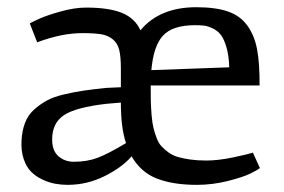

<svg xmlns="http://www.w3.org/2000/svg" viewBox="-20 -499 786 532"><path d="M39.6 -108.9Q41 -136.7 49.3 -158.4Q57.6 -180.2 74.2 -195.1Q90.8 -210 109.4 -220.2Q127.9 -230.5 157 -237.3Q186 -244.1 211.2 -247.8Q236.3 -251.5 273.4 -255.4L314.9 -257.3V-309.6Q314.9 -342.3 310.3 -360.8Q305.7 -379.4 292.5 -390.1Q279.3 -400.9 260.5 -404.1Q241.7 -407.2 208 -407.2Q150.9 -407.2 83 -381.8L62.5 -434.1Q69.8 -438.5 89.8 -447.5Q109.9 -456.5 148.2 -467.3Q186.5 -478 219.2 -478Q281.2 -478 317.6 -463.4Q354 -448.7 369.1 -415Q422.4 -479 523.9 -479Q577.1 -479 611.3 -467.3Q645.5 -455.6 665.3 -428.2Q685.1 -400.9 692.4 -362.1Q699.7 -323.2 699.2 -262.2H397.5Q397.5 -235.4 397.9 -217.8Q398.4 -200.2 400.1 -179.4Q401.9 -158.7 405 -145.5Q408.2 -132.3 413.6 -117.7Q418.9 -103 427 -94.2Q435.1 -85.4 446.5 -76.9Q458 -68.4 473.1 -64Q488.3 -59.6 507.8 -56.9Q527.3 -54.2 551.8 -54.2Q583.5 -54.2 624 -62.5Q664.6 -70.8 680.7 -76.2L700.2 -33.2Q692.4 -27.3 673.1 -17.8Q653.8 -8.3 611.6 2.4Q569.3 13.2 525.4 13.2Q459.5 13.2 414.8 -4.2Q370.1 -21.5 344.7 -65.9Q318.4 -35.2 269.8 -11Q221.2 13.2 167.5 13.2Q149.4 13.2 132.3 10Q115.2 6.8 97.2 -1.7Q79.1 -10.3 66.2 -23.2Q53.2 -36.1 45.7 -58.3Q38.1 -80.6 39.6 -108.9ZM399.4 -304.7 615.2 -312.5Q614.3 -344.2 607.7 -367.2Q601.1 -390.1 592.3 -401.9Q583.5 -413.6 569.6 -420.2Q555.7 -426.8 545.4 -428Q535.2 -429.2 520.5 -429.2Q458.5 -429.2 431.9 -400.6Q405.3 -372.1 399.4 -304.7ZM124.5 -112.3Q124.5 -81.5 141.8 -66.2Q159.2 -50.8 185.1 -50.8Q220.7 -50.8 249.8 -61.5Q278.8 -72.3 329.1 -102.5Q314.9 -144.5 314.9 -214.8L275.4 -211.4Q189.9 -201.7 157.2 -179.9Q124.5 -158.2 124.5 -112.3Z"/></svg>

Font: Fjord
Style: One
Weight: 400
Designer: Viktoriya Grabowska
Foundry: Viktoriya Grabowska
Version: Version 1.002